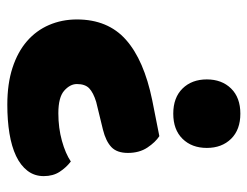

<svg xmlns="http://www.w3.org/2000/svg" viewBox="-98 -578 693 538"><g transform="rotate(-90 249.0 -309.5)"><path d="M136 -210Q119 -221 104 -243.5Q89 -266 89 -298Q89 -329 105.5 -344.5Q122 -360 154 -368L232 -387Q258 -395 270 -406.5Q282 -418 282 -441Q282 -460 263.5 -476.5Q245 -493 200 -493Q159 -493 123 -483Q87 -473 65 -458Q48 -471 36 -489.5Q24 -508 24 -534Q24 -560 39 -579.5Q54 -599 80.5 -611.5Q107 -624 143.5 -630Q180 -636 224 -636Q283 -636 327.5 -621.5Q372 -607 402 -581Q432 -555 447.5 -519Q463 -483 463 -441Q463 -354 406 -303.5Q349 -253 237 -230ZM103 -77Q103 -119 128.5 -145Q154 -171 199 -171Q244 -171 269.5 -145Q295 -119 295 -77Q295 -35 269.5 -9Q244 17 199 17Q154 17 128.5 -9Q103 -35 103 -77Z"/></g></svg>

Font: Baloo Chettan 2 ExtraBold
Style: Regular
Weight: 800
Designer: Maithili Shingre, Unnati Kotecha and Ek Type
Foundry: Ek Type
Version: Version 1.640;hotconv 1.0.111;makeotfexe 2.5.65597; ttfautoh